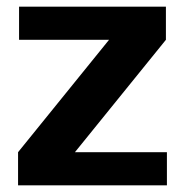

<svg xmlns="http://www.w3.org/2000/svg" viewBox="-20 -554 554 574"><path d="M34 0V-99L306 -435H37V-534H476V-435L204 -99H479V0Z"/></svg>

Font: Mozilla Text ExtraLight
Style: Regular
Weight: 200
Designer: Studio DRAMA
Foundry: Studio DRAMA
Version: Version 1.000